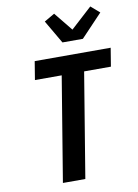

<svg xmlns="http://www.w3.org/2000/svg" viewBox="-105 -1063 810 1130"><g transform="rotate(-10 300.0 -497.5)"><path d="M177 0 280 -625H120L138 -735H592L574 -625H414L311 0ZM318 -815 237 -954 299 -990 389 -879 516 -995 568 -950 440 -815Z"/></g></svg>

Font: Iosevka Aile Extrabold Oblique
Style: Regular
Weight: 800
Italic angle: -9°
Designer: Belleve Invis
Foundry: Belleve Invis
Version: Version 31.1.0; ttfautohint (v1.8.4)